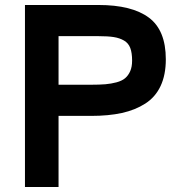

<svg xmlns="http://www.w3.org/2000/svg" viewBox="-20 -750 725 770"><path d="M80.1 -730H375Q508.8 -730 576.9 -679.4Q645 -628.9 645 -512.2Q645 -449.7 624 -405Q603 -360.4 562.5 -334.5Q522 -308.6 468.8 -296.9Q415.5 -285.2 345.2 -285.2H214.8V0H80.1ZM214.8 -605V-410.2H345.2Q379.4 -410.2 402.6 -412.1Q425.8 -414.1 447.5 -419.9Q469.2 -425.8 481.9 -436.5Q494.6 -447.3 502.2 -464.6Q509.8 -481.9 509.8 -506.8Q509.8 -538.1 502.4 -557.6Q495.1 -577.1 477.3 -587.4Q459.5 -597.7 436.3 -601.3Q413.1 -605 375 -605Z"/></svg>

Font: Miedinger*
Style: Bold
Weight: 700
Version: Version 001.000